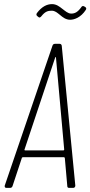

<svg xmlns="http://www.w3.org/2000/svg" viewBox="-20 -913 439 933"><path d="M231 -861C248 -861 258 -851 272 -840C285 -829 300 -817 321 -817C341 -817 373 -828 397 -865C401 -871 399 -876 394 -879L389 -882C384 -885 378 -884 375 -878C357 -853 343 -847 326 -847C310 -847 298 -859 283 -870C269 -881 254 -893 233 -893C208 -893 183 -881 159 -849C156 -843 156 -839 161 -835L167 -830C171 -826 176 -828 181 -834C199 -857 213 -861 231 -861ZM316 0H336C342 0 346 -5 346 -11L280 -691C279 -696 276 -700 270 -700H247C241 -700 237 -697 235 -691L3 -11C2 -5 4 0 11 0H29C35 0 39 -3 41 -9L86 -145C86 -147 89 -149 91 -149H291C293 -149 295 -147 295 -145L307 -9C307 -3 310 0 316 0ZM99 -186 248 -633C250 -637 252 -637 252 -633L292 -186C292 -184 290 -182 288 -182H102C100 -182 98 -184 99 -186Z"/></svg>

Font: Barlow Condensed ExtraLight
Style: Italic
Weight: 275
Width: 3
Italic angle: -7°
Designer: Jeremy Tribby
Foundry: Tribby Type
Version: Version 1.422;hotconv 1.0.109;makeotfexe 2.5.65596